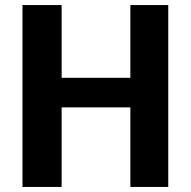

<svg xmlns="http://www.w3.org/2000/svg" viewBox="-20 -740 755 760"><path d="M646 0H496V-315H224V0H69V-720H224V-432H496V-720H646Z"/></svg>

Font: cwTeXHei
Style: Medium
Weight: 500
Version: Version 1.17